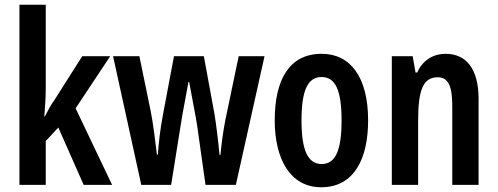

<svg xmlns="http://www.w3.org/2000/svg" viewBox="-20 -780 2099 810"><path d="M173 -410V-760H62V0H173V-185L226 -242L333 0H453L299 -323L445 -543H327L209 -357C193 -335 185 -319 169 -288H167C170 -331 173 -364 173 -410Z M812 -248 847 0H975L1096 -543H987L931 -275C920 -221 913 -159 910 -127H906C901 -182 892 -256 885 -298L840 -543H714L668 -299C656 -238 649 -173 646 -128H642C635 -182 627 -255 616 -310L568 -543H457L576 0H702L742 -250C746 -281 766 -383 775 -434H778C786 -387 807 -285 812 -248Z M1533 -272C1533 -455 1458 -553 1337 -553C1199 -553 1139 -442 1139 -272C1139 -113 1202 10 1335 10C1477 10 1533 -115 1533 -272ZM1252 -271C1252 -397 1277 -455 1337 -455C1396 -455 1421 -397 1421 -272C1421 -147 1396 -88 1337 -88C1278 -88 1252 -148 1252 -271Z M1860 -553C1810 -553 1764 -528 1740 -474H1733L1721 -543H1633V0H1744V-270C1744 -403 1766 -454 1827 -454C1873 -454 1888 -413 1888 -333V0H1999V-363C1999 -488 1948 -553 1860 -553Z"/></svg>

Font: Noto Sans Gujarati ExtraCondensed SemiBold
Style: Regular
Weight: 600
Width: 2
Designer: Jelle Bosma - Monotype Design Team, Universal Thirst
Foundry: Monotype Imaging Inc.
Version: Version 2.106